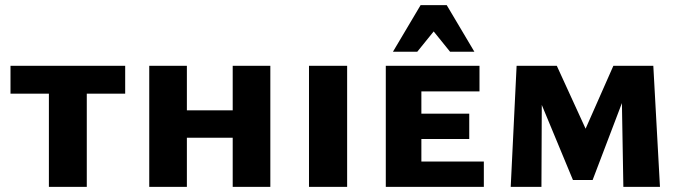

<svg xmlns="http://www.w3.org/2000/svg" viewBox="-20 -730 2665 750"><path d="M171 0V-473H319V0ZM21 -364V-473H469V-364Z M889 0V-473H1036V0ZM563 0V-473H710V0ZM616 -192V-299H981V-192Z M1187 0V-473H1336V0Z M1487 0V-473H1626V0ZM1537 0V-99H1870V0ZM1537 -187V-286H1813V-187ZM1537 -373V-473H1853V-373ZM1738 -528 1650 -637 1623 -710H1725L1833 -528ZM1515 -528 1623 -710H1725L1699 -638L1610 -528Z M2415 0 2408 -406 2445 -421 2295 -27H2218L2047 -439L2087 -473H2155L2296 -165H2240L2376 -473H2532L2558 0ZM1975 0 1998 -473H2097L2095 0Z"/></svg>

Font: Ysabeau SC ExtraBold
Style: Regular
Weight: 800
Designer: Christian Thalmann (Catharsis Fonts)
Version: Version 2.001;gftools[0.9.30]; featfreeze: smcp